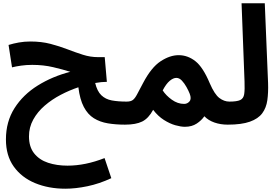

<svg xmlns="http://www.w3.org/2000/svg" viewBox="-20 -752 1700 1166"><path d="M377 394Q275 394 193 360Q111 326 63.5 259.5Q16 193 16 95Q16 -13 68 -95Q120 -177 209 -232.5Q298 -288 407 -316Q362 -330 303 -344Q244 -358 176 -358Q140 -358 108.5 -353.5Q77 -349 53 -343L32 -479Q61 -488 94.5 -494Q128 -500 164 -500Q232 -500 287 -485.5Q342 -471 390 -452.5Q438 -434 483.5 -419.5Q529 -405 576 -405H616L629 -255Q597 -255 558 -248Q570 -198 595.5 -173.5Q621 -149 659.5 -142Q698 -135 749 -135Q787 -135 803 -115.5Q819 -96 819 -67Q819 -36 798.5 -15.5Q778 5 739 5Q683 5 635 -3Q587 -11 550 -34Q513 -57 489 -102.5Q465 -148 456 -222Q402 -204 348.5 -176Q295 -148 251.5 -110.5Q208 -73 182 -26Q156 21 156 76Q156 140 187.5 179.5Q219 219 272 236.5Q325 254 390 254Q498 254 615 208L656 330Q583 364 511 379Q439 394 377 394Z M739 5 749 -135Q774 -135 787 -145Q800 -155 813 -180Q826 -205 849 -248Q899 -343 955.5 -380Q1012 -417 1065 -417Q1120 -417 1166.5 -380.5Q1213 -344 1254 -246Q1283 -179 1312 -157Q1341 -135 1373 -135Q1411 -135 1427 -115.5Q1443 -96 1443 -67Q1443 -36 1422 -15.5Q1401 5 1363 5Q1319 5 1282 -8Q1245 -21 1221 -46Q1204 -21 1174.5 -1.5Q1145 18 1103 18Q1078 18 1044.5 8.5Q1011 -1 975.5 -23.5Q940 -46 910 -85Q882 -33 843.5 -14Q805 5 739 5ZM968 -203Q988 -172 1023.5 -146.5Q1059 -121 1098 -121Q1118 -121 1131 -136.5Q1144 -152 1132 -183Q1125 -201 1112.5 -223.5Q1100 -246 1084.5 -262.5Q1069 -279 1051 -279Q1032 -279 1010.5 -261Q989 -243 968 -203Z M1363 5 1373 -135Q1419 -135 1439 -144.5Q1459 -154 1463 -180.5Q1467 -207 1465 -258L1447 -732H1588L1608 -248Q1610 -190 1603.5 -143.5Q1597 -97 1572.5 -64Q1548 -31 1497.5 -13Q1447 5 1363 5Z"/></svg>

Font: TSCustom
Style: Regular
Weight: 400
Designer: Monotype Design Team
Foundry: Monotype Imaging Inc.
Version: Version 2.004; ttfautohint (v1.8.3) -l 8 -r 50 -G 200 -x 14 